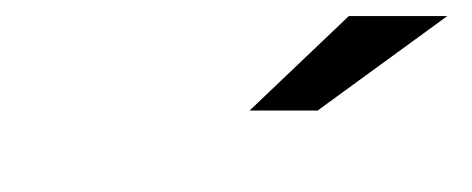

<svg xmlns="http://www.w3.org/2000/svg" viewBox="-20 -710 590 240"><path d="M539.1 -689.9 377 -571.8H292L416 -689.9ZM0 -490.2Z"/></svg>

Font: Code New Roman
Style: Italic
Weight: 400
Italic angle: -11°
Monospace: yes
Designer: Sam Radian
Foundry: Code New Roman
Version: Version 1.508 October 19, 2014